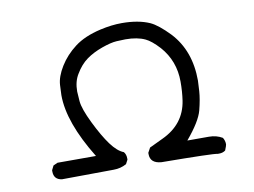

<svg xmlns="http://www.w3.org/2000/svg" viewBox="-73 -779 1145 866"><g transform="rotate(-10 500.0 -346.0)"><path d="M864 -18H857Q840 -23 601 -25Q550 -29 550 -71V-77L562 -99L623 -128Q727 -176 743 -282Q749 -322 749 -368Q749 -463 688 -532Q653 -570 627 -582Q591 -599 537 -599Q523 -599 496.5 -597.5Q470 -596 428 -581Q386 -566 355.5 -544Q325 -522 302 -483Q282 -451 282 -405Q282 -395 285 -360Q288 -325 321 -257.5Q354 -190 383.5 -150Q413 -110 442 -99Q452 -87 452 -69V-63L442 -44Q415 -29 383 -29Q351 -29 146 -27Q109 -32 109 -69V-75L119 -95L139 -104H315Q209 -276 209 -401Q209 -409 211 -447Q213 -485 241 -530.5Q269 -576 314.5 -610.5Q360 -645 434 -662Q487 -674 533 -674Q609 -674 661 -651Q696 -635 746 -583Q827 -496 827 -359Q827 -348 824.5 -311Q822 -274 809.5 -225.5Q797 -177 733 -101H832Q866 -101 893 -85Q902 -71 902 -54Q902 -49 893 -27Q881 -18 864 -18Z"/></g></svg>

Font: Xiaolai SC
Style: Regular
Weight: 400
Designer: Nozomi Seto 瀬戸のぞみ
Version: Version 3.11;December 4, 2020;FontCreator 13.0.0.2613 64-bit